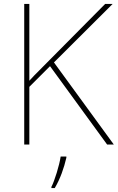

<svg xmlns="http://www.w3.org/2000/svg" viewBox="-20 -734 598 975"><path d="M558 0 254 -417 552 -714H514L179 -376C161 -358 144 -341 129 -324V-714H103V0H129V-293L234 -398L524 0ZM317 67V61H288C282 104 257 185 241 215V221H258C286 174 305 119 317 67Z"/></svg>

Font: Noto Sans Thai Looped Thin
Style: Regular
Weight: 100
Designer: Sasikarn Vongin, Ben Mitchell
Foundry: The Fontpad Ltd
Version: Version 1.001